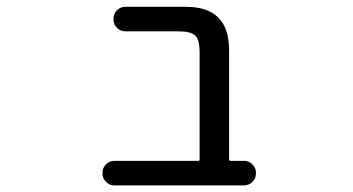

<svg xmlns="http://www.w3.org/2000/svg" viewBox="-20 -567 1040 566"><path d="M568.4 -414.1Q568.4 -449.2 555.7 -461.9Q543 -474.6 506.8 -474.6H349.6Q335 -474.6 324.7 -484.9Q314.5 -495.1 314.5 -509.8V-511.7Q314.5 -526.4 324.7 -536.6Q335 -546.9 349.6 -546.9H528.3Q655.3 -546.9 655.3 -419.9V-97.7Q655.3 -92.8 660.2 -92.8H699.2Q713.9 -92.8 724.1 -82.5Q734.4 -72.3 734.4 -58.6V-54.7Q734.4 -41 724.1 -30.8Q713.9 -20.5 699.2 -20.5H316.4Q302.7 -20.5 292.5 -30.8Q282.2 -41 282.2 -54.7V-58.6Q282.2 -72.3 292.5 -82.5Q302.7 -92.8 316.4 -92.8H564.5Q568.4 -92.8 568.4 -97.7Z"/></svg>

Font: Rounded-L Mgen+ 2m regular
Style: Regular
Weight: 400
Designer: [Source Han Sans]
Ryoko NISHIZUKA  (kana & ideographs); Paul D. Hunt (Latin, Greek & Cyrillic); Wenlong ZHANG  (bopomofo
Version: Version 1.059.20150602